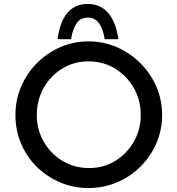

<svg xmlns="http://www.w3.org/2000/svg" viewBox="-20 -942 896 970"><path d="M58 -362Q58 -437 86.5 -504Q115 -571 166 -622.5Q217 -674 284 -703.5Q351 -733 427 -733Q503 -733 570.5 -703.5Q638 -674 689.5 -622.5Q741 -571 770 -504Q799 -437 799 -362Q799 -285 770 -218Q741 -151 689.5 -100Q638 -49 570.5 -20.5Q503 8 427 8Q351 8 284 -20.5Q217 -49 166 -99Q115 -149 86.5 -216.5Q58 -284 58 -362ZM166 -361Q166 -287 201 -226Q236 -165 296 -129Q356 -93 430 -93Q503 -93 562 -129Q621 -165 656 -226Q691 -287 691 -362Q691 -437 655.5 -498.5Q620 -560 560.5 -596Q501 -632 428 -632Q354 -632 294.5 -595.5Q235 -559 200.5 -497.5Q166 -436 166 -361ZM423 -922Q488 -922 527 -876Q566 -830 578 -744H509Q502 -791 482 -822Q462 -853 423 -853Q385 -853 365.5 -822Q346 -791 339 -744H271Q282 -832 320.5 -877Q359 -922 423 -922Z"/></svg>

Font: Reem Kufi
Style: Regular
Weight: 400
Designer: Khaled Hosny
Version: Version 1.6